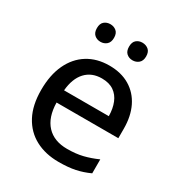

<svg xmlns="http://www.w3.org/2000/svg" viewBox="-175 -854 919 983"><g transform="rotate(30 284.5 -362.0)"><path d="M294.4 -547.9Q364.7 -547.9 415 -517.8Q465.3 -487.8 492.2 -433.1Q519 -378.4 519 -304.2V-248.5H153.8Q155.3 -162.1 198.2 -116Q241.2 -69.8 318.8 -69.8Q370.1 -69.8 410.2 -79.6Q450.2 -89.4 493.2 -108.4V-25.9Q452.6 -7.3 411.9 1.2Q371.1 9.8 314.5 9.8Q236.3 9.8 177.5 -21.5Q118.7 -52.7 85.9 -114Q53.2 -175.3 53.2 -265.1Q53.2 -354 83 -417.2Q112.8 -480.5 167 -514.2Q221.2 -547.9 294.4 -547.9ZM293.9 -471.7Q234.4 -471.7 198.2 -432.9Q162.1 -394 155.8 -321.8H420.4Q419.9 -366.2 406.2 -399.9Q392.6 -433.6 365 -452.6Q337.4 -471.7 293.9 -471.7ZM142.1 -682.1Q142.1 -709 156.7 -721.4Q171.4 -733.9 192.4 -733.9Q213.4 -733.9 228.3 -721.4Q243.2 -709 243.2 -682.1Q243.2 -655.8 228.3 -642.8Q213.4 -629.9 192.4 -629.9Q171.4 -629.9 156.7 -642.8Q142.1 -655.8 142.1 -682.1ZM332 -682.1Q332 -709 346.4 -721.4Q360.8 -733.9 381.8 -733.9Q402.8 -733.9 418 -721.4Q433.1 -709 433.1 -682.1Q433.1 -655.8 418 -642.8Q402.8 -629.9 381.8 -629.9Q360.8 -629.9 346.4 -642.8Q332 -655.8 332 -682.1Z"/></g></svg>

Font: Open Sans Medium
Style: Regular
Weight: 500
Designer: Monotype Design Team
Foundry: Monotype Imaging Inc.
Version: Version 3.000